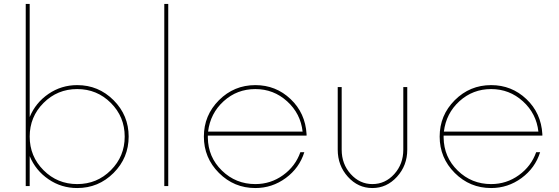

<svg xmlns="http://www.w3.org/2000/svg" viewBox="-20 -940 2825 970"><path d="M370 -510Q477.5 -510 553.8 -433.8Q630 -357.5 630 -250Q630 -142.5 553.8 -66.2Q477.5 10 370 10Q290 10 225 -34.4Q160 -78.8 130 -151.2V0H110V-920H130V-348.8Q160 -421.2 225 -465.6Q290 -510 370 -510ZM200 -80Q270 -10 370 -10Q470 -10 540 -80Q610 -150 610 -250Q610 -350 540 -420Q470 -490 370 -490Q270 -490 200 -420Q130 -350 130 -250Q130 -150 200 -80Z M810 0V-920H830V0Z M1528.8 -255H1030V-245Q1031.2 -146.2 1101.2 -78.1Q1171.2 -10 1270 -10Q1347.5 -10 1410 -55Q1472.5 -100 1497.5 -171.2H1517.5Q1492.5 -91.2 1423.8 -40.6Q1355 10 1270 10Q1162.5 10 1086.2 -66.2Q1010 -142.5 1010 -250Q1010 -357.5 1086.2 -433.8Q1162.5 -510 1270 -510Q1373.8 -510 1448.1 -439.4Q1522.5 -368.8 1528.8 -262.5ZM1031.2 -275H1508.8Q1498.8 -366.2 1430.6 -428.1Q1362.5 -490 1270 -490Q1177.5 -490 1110 -428.8Q1042.5 -367.5 1031.2 -275Z M1686.2 -183.8V-500H1706.2V-183.8Q1706.2 -111.2 1751.9 -60.6Q1797.5 -10 1861.2 -10Q1926.2 -10 1971.9 -60.6Q2017.5 -111.2 2017.5 -183.8V-500H2037.5V-183.8Q2037.5 -103.8 1985.6 -46.9Q1933.8 10 1861.2 10Q1788.8 10 1737.5 -46.9Q1686.2 -103.8 1686.2 -183.8Z M2720 -255H2221.2V-245Q2222.5 -146.2 2292.5 -78.1Q2362.5 -10 2461.2 -10Q2538.8 -10 2601.2 -55Q2663.8 -100 2688.8 -171.2H2708.8Q2683.8 -91.2 2615 -40.6Q2546.2 10 2461.2 10Q2353.8 10 2277.5 -66.2Q2201.2 -142.5 2201.2 -250Q2201.2 -357.5 2277.5 -433.8Q2353.8 -510 2461.2 -510Q2565 -510 2639.4 -439.4Q2713.8 -368.8 2720 -262.5ZM2222.5 -275H2700Q2690 -366.2 2621.9 -428.1Q2553.8 -490 2461.2 -490Q2368.8 -490 2301.2 -428.8Q2233.8 -367.5 2222.5 -275Z"/></svg>

Font: Now Thin
Style: Regular
Weight: 250
Designer: Alfredo Marco Pradil
Foundry: Alfredo Marco Pradil
Version: Version 1.002;PS 001.002;hotconv 1.0.88;makeotf.lib2.5.64775